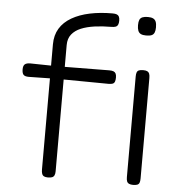

<svg xmlns="http://www.w3.org/2000/svg" viewBox="-51 -737 730 795"><g transform="rotate(5 314.0 -339.0)"><path d="M177 11Q167 11 161 8Q155 5 152.5 -2Q150 -9 150 -20V-540Q150 -578 167 -606Q184 -634 216 -652.5Q248 -671 291 -680Q334 -689 385 -689Q396 -689 402.5 -686.5Q409 -684 412 -678Q415 -672 415 -661Q415 -651 412 -644.5Q409 -638 402.5 -635.5Q396 -633 384 -633Q348 -633 315.5 -628.5Q283 -624 259 -614Q235 -604 221 -586.5Q207 -569 207 -542V-17Q207 -7 204 -0.5Q201 6 194.5 8.5Q188 11 177 11ZM64 -453 178 -451 392 -453Q403 -453 409.5 -450.5Q416 -448 419 -442Q422 -436 422 -426Q422 -415 419.5 -408.5Q417 -402 411 -399.5Q405 -397 394 -397L178 -399L62 -397Q46 -397 40 -403.5Q34 -410 34 -426Q34 -441 41 -447Q48 -453 64 -453ZM531 11Q521 11 514.5 8Q508 5 505.5 -1.5Q503 -8 503 -19V-437Q503 -448 505.5 -454.5Q508 -461 514.5 -463.5Q521 -466 532 -466Q543 -466 549 -463Q555 -460 557.5 -453.5Q560 -447 560 -435V-18Q560 -7 557.5 -0.5Q555 6 548.5 8.5Q542 11 531 11ZM531 -610Q517 -610 509 -614Q501 -618 497.5 -627Q494 -636 494 -650Q494 -664 497.5 -672Q501 -680 509.5 -683.5Q518 -687 532 -687Q546 -687 554 -683Q562 -679 565.5 -670.5Q569 -662 569 -647Q569 -634 565.5 -625.5Q562 -617 554 -613.5Q546 -610 531 -610Z"/></g></svg>

Font: Fredoka SemiExpanded Light
Style: Regular
Weight: 300
Width: 6
Designer: Ben Nathan
Foundry: Milena B. Brandão, Ben Nathan
Version: Version 2.001